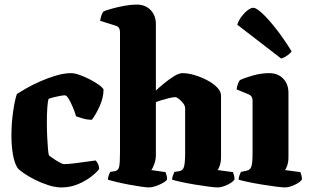

<svg xmlns="http://www.w3.org/2000/svg" viewBox="-20 -820 1354 840"><path d="M248 0Q222 0 191 -10Q160 -20 131.5 -34.5Q103 -49 83 -63Q63 -77 57 -85Q43 -106 36.5 -144.5Q30 -183 30 -226Q30 -281 37.5 -332.5Q45 -384 54 -409Q68 -418 95 -433.5Q122 -449 156 -464Q190 -479 225.5 -489.5Q261 -500 291 -500Q306 -500 327.5 -492.5Q349 -485 370.5 -474Q392 -463 409.5 -451Q427 -439 433 -429Q433 -393 416 -355.5Q399 -318 382 -296Q362 -296 343 -301.5Q324 -307 313 -311Q307 -331 298 -352.5Q289 -374 280 -388.5Q271 -403 264 -403Q257 -403 243 -400.5Q229 -398 215 -394.5Q201 -391 193 -388Q189 -379 187 -349.5Q185 -320 185 -287Q185 -253 186.5 -221Q188 -189 190 -167Q192 -145 194 -141Q195 -139 208.5 -129.5Q222 -120 237.5 -111Q253 -102 260 -102Q277 -102 306 -105.5Q335 -109 362 -113Q389 -117 398 -118Q403 -114 408 -104.5Q413 -95 414 -81Q404 -67 380 -48Q356 -29 322 -14.5Q288 0 248 0Z M632 0Q621 0 596.5 -3.5Q572 -7 543 -12.5Q514 -18 489 -24Q464 -30 452 -34Q452 -42 455.5 -52Q459 -62 462 -68L481 -71Q497 -73 501 -89Q505 -105 505 -153V-679Q505 -701 488 -707L418 -729Q420 -743 424.5 -754.5Q429 -766 433 -770Q444 -775 469 -782Q494 -789 523.5 -794.5Q553 -800 578 -800Q616 -800 639 -776Q662 -752 662 -714V-424Q678 -439 699.5 -456.5Q721 -474 742 -487Q763 -500 779 -500Q802 -500 831 -491.5Q860 -483 886.5 -469Q913 -455 930 -437.5Q947 -420 947 -401V-133Q947 -112 942 -97Q937 -82 932 -76L999 -67Q1001 -63 1003.5 -54Q1006 -45 1006 -35Q999 -23 974.5 -11.5Q950 0 932 0Q921 0 893.5 -3.5Q866 -7 833 -12.5Q800 -18 772.5 -24Q745 -30 733 -34Q733 -42 736.5 -52Q740 -62 743 -68L763 -71Q779 -73 784.5 -89Q790 -105 790 -153V-346Q790 -357 781.5 -368Q773 -379 763 -387Q753 -395 747 -395Q737 -395 720.5 -391Q704 -387 687.5 -382Q671 -377 662 -373V-143Q662 -122 655.5 -103.5Q649 -85 642 -76L704 -67Q706 -63 708.5 -54Q711 -45 711 -35Q706 -27 691.5 -19Q677 -11 660.5 -5.5Q644 0 632 0Z M1227 0Q1216 0 1188 -3.5Q1160 -7 1126.5 -12.5Q1093 -18 1064.5 -24Q1036 -30 1024 -34Q1024 -42 1027.5 -52Q1031 -62 1034 -68L1058 -73Q1074 -76 1079.5 -90.5Q1085 -105 1085 -153V-379Q1085 -400 1068 -407L1015 -429Q1017 -443 1021.5 -454.5Q1026 -466 1030 -470Q1047 -478 1084 -489Q1121 -500 1158 -500Q1196 -500 1219 -476Q1242 -452 1242 -414V-133Q1242 -112 1237 -97Q1232 -82 1227 -76L1294 -67Q1296 -63 1298.5 -54Q1301 -45 1301 -35Q1294 -23 1269.5 -11.5Q1245 0 1227 0ZM1210 -564 1018 -712Q1024 -731 1037 -748Q1050 -765 1064 -775.5Q1078 -786 1088 -786Q1101 -786 1127 -762Q1153 -738 1186.5 -695.5Q1220 -653 1256 -595Q1251 -588 1238.5 -578.5Q1226 -569 1210 -564Z"/></svg>

Font: Texturina 72pt Black
Style: Regular
Weight: 900
Designer: Guillermo Torres Carreño
Foundry: Omnibus-Type
Version: Version 1.002; ttfautohint (v1.8.3)